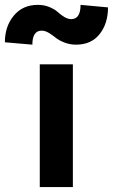

<svg xmlns="http://www.w3.org/2000/svg" viewBox="-101 -762 460 782"><path d="M61 0V-500H195.8V0ZM209 -580.1Q183.1 -580.1 160.6 -589.1Q138.2 -598.1 125.5 -608.6Q112.8 -619.1 97.7 -628.2Q82.5 -637.2 68.8 -637.2Q30.8 -637.2 30.8 -580.1L-81.1 -589.8Q-81.1 -654.8 -44.7 -698.5Q-8.3 -742.2 53.2 -742.2Q79.1 -742.2 100.6 -733.2Q122.1 -724.1 134 -713.1Q146 -702.1 160.6 -693.1Q175.3 -684.1 189 -684.1Q227.1 -684.1 227.1 -742.2L338.9 -731.9Q338.9 -666 304.7 -623Q270.5 -580.1 209 -580.1Z"/></svg>

Font: Uncut Sans
Style: Bold
Weight: 700
Designer: Kasper Nordkvist
Foundry: UNCUT.wtf
Version: Version 1.304;Glyphs 3.2 (3246)